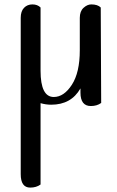

<svg xmlns="http://www.w3.org/2000/svg" viewBox="-20 -472 533 871"><path d="M164 -438V-151Q164 -32 224 -32Q270 -32 306 -87.5Q342 -143 342 -244V-391Q342 -421 359 -436.5Q376 -452 394 -452Q423 -452 437 -438L439 -5Q420 9 392 9Q345 9 345 -52V-71Q303 3 212 3Q188 3 164 -4V365Q145 379 117 379Q74 379 74 318V-391Q74 -421 89 -436.5Q104 -452 127 -452Q150 -452 164 -438Z"/></svg>

Font: Sofia
Style: Regular
Weight: 400
Designer: Paula Nazal and Daniel Hernndez
Foundry: Paula Nazal, Daniel Hernndez
Version: Version 1.001